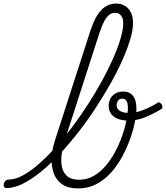

<svg xmlns="http://www.w3.org/2000/svg" viewBox="-171 -1039 932 1078"><path d="M-135 17Q-145 17 -148.5 9.5Q-152 2 -150 -7Q-148 -16 -140.5 -23.5Q-133 -31 -121 -31Q-86 -31 -43 -54Q0 -77 46 -117.5Q92 -158 140 -211Q188 -264 234.5 -326Q281 -388 323.5 -454Q366 -520 402 -585.5Q438 -651 464.5 -711.5Q491 -772 506 -823Q521 -874 521 -909Q521 -920 529 -926Q537 -932 548 -932Q559 -932 567.5 -926Q576 -920 576 -909Q576 -871 560 -817.5Q544 -764 515.5 -700Q487 -636 448 -567Q409 -498 363 -428Q317 -358 265.5 -292.5Q214 -227 162 -171.5Q110 -116 57.5 -73.5Q5 -31 -43.5 -7Q-92 17 -135 17ZM269 19Q212 19 178.5 -4Q145 -27 131 -65.5Q117 -104 119 -151.5Q121 -199 137 -249L337 -868Q363 -947 398 -983Q433 -1019 482 -1019Q510 -1019 531.5 -1005.5Q553 -992 564.5 -968Q576 -944 576 -909Q576 -897 567.5 -890.5Q559 -884 548 -884Q537 -884 529 -890.5Q521 -897 521 -909Q521 -929 515 -941.5Q509 -954 499 -960.5Q489 -967 474 -967Q457 -967 442.5 -956Q428 -945 415 -921.5Q402 -898 389 -859L193 -252Q181 -214 175.5 -175Q170 -136 176.5 -103Q183 -70 206 -50Q229 -30 274 -30Q318 -30 355.5 -51.5Q393 -73 423 -108.5Q453 -144 476 -187.5Q499 -231 515 -276.5Q531 -322 539 -362.5Q547 -403 547 -433Q547 -461 539 -473Q531 -485 516 -485Q500 -485 492 -474Q484 -463 484 -448Q484 -436 491 -426.5Q498 -417 513.5 -411Q529 -405 553 -405Q594 -405 637.5 -423Q681 -441 714 -462Q720 -466 726.5 -462.5Q733 -459 737 -452Q741 -445 741 -437.5Q741 -430 735 -427Q689 -399 643.5 -380.5Q598 -362 551 -362Q513 -362 488 -373Q463 -384 451 -402.5Q439 -421 439 -444Q439 -464 447.5 -482.5Q456 -501 474.5 -513Q493 -525 522 -525Q539 -525 552.5 -519Q566 -513 575.5 -501.5Q585 -490 590 -472Q595 -454 595 -429Q595 -400 586.5 -355.5Q578 -311 560 -260.5Q542 -210 515.5 -160.5Q489 -111 453 -70.5Q417 -30 370.5 -5.5Q324 19 269 19Z"/></svg>

Font: Playwrite RO ExtraLight
Style: Regular
Weight: 250
Version: Version 1.002